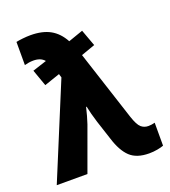

<svg xmlns="http://www.w3.org/2000/svg" viewBox="-141 -870 870 982"><g transform="rotate(-20 294.5 -379.0)"><path d="M2 0 213 -510 207 -530 122 -501 90 -591 167 -616Q147 -640 107 -640Q94 -640 82 -638Q70 -636 59 -633V-759Q72 -762 95 -764.5Q118 -767 137 -767Q202 -767 244.5 -743.5Q287 -720 314 -670L394 -698L427 -608L351 -581L475 -200Q491 -152 507.5 -138Q524 -124 546 -124Q564 -124 582 -129V-4Q569 1 547.5 5Q526 9 503 9Q435 9 399 -25Q363 -59 341 -130L307 -234Q291 -285 283 -325H280Q275 -303 268.5 -280Q262 -257 256 -239L169 0Z"/></g></svg>

Font: Noto Sans SemiCondensed ExtraBold
Style: Regular
Weight: 800
Width: 4
Designer: Monotype Design Team
Foundry: Monotype Imaging Inc.
Version: Version 2.013; ttfautohint (v1.8.4.7-5d5b)